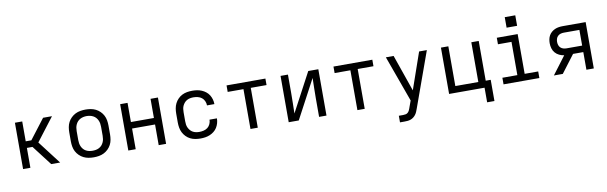

<svg xmlns="http://www.w3.org/2000/svg" viewBox="-55 -1318 6710 2122"><g transform="rotate(-10 3300.0 -257.0)"><path d="M107 0V-520H189V-297H252L423 -520H523L324 -260L523 0H423L252 -223H189V0Z M900 8Q871 8 841.5 3Q812 -2 786 -15Q760 -28 738.5 -49Q717 -70 703.5 -96Q690 -122 685 -151.5Q680 -181 680 -210V-310Q680 -339 685 -368.5Q690 -398 703.5 -424Q717 -450 738.5 -471Q760 -492 786 -505Q812 -518 841.5 -523Q871 -528 900 -528Q929 -528 958.5 -523Q988 -518 1014 -505Q1040 -492 1061.5 -471Q1083 -450 1096.5 -424Q1110 -398 1115 -368.5Q1120 -339 1120 -310V-210Q1120 -181 1115 -151.5Q1110 -122 1096.5 -96Q1083 -70 1061.5 -49Q1040 -28 1014 -15Q988 -2 958.5 3Q929 8 900 8ZM900 -66Q919 -66 937.5 -69.5Q956 -73 973 -82Q990 -91 1002.5 -105Q1015 -119 1023 -136.5Q1031 -154 1034 -172.5Q1037 -191 1037 -210V-310Q1037 -329 1034 -347.5Q1031 -366 1023 -383.5Q1015 -401 1002.5 -415Q990 -429 973 -438Q956 -447 937.5 -451Q919 -455 900 -455Q881 -455 862.5 -451Q844 -447 827 -438Q810 -429 797.5 -415Q785 -401 777 -383.5Q769 -366 766 -347.5Q763 -329 763 -310V-210Q763 -191 766 -172.5Q769 -154 777 -136.5Q785 -119 797.5 -105Q810 -91 827 -82Q844 -73 862.5 -69.5Q881 -66 900 -66Z M1288 0V-520H1371V-305H1629V-520H1712V0H1629V-232H1371V0Z M2098 8Q2068 8 2039 3Q2010 -2 1984 -15Q1958 -28 1937 -49.5Q1916 -71 1903 -97Q1890 -123 1885 -152Q1880 -181 1880 -210V-310Q1880 -339 1885 -368Q1890 -397 1903 -423Q1916 -449 1937 -470.5Q1958 -492 1984 -505Q2010 -518 2039 -523Q2068 -528 2098 -528Q2125 -528 2151.5 -524Q2178 -520 2203 -509.5Q2228 -499 2249.5 -482Q2271 -465 2285 -442.5Q2299 -420 2306.5 -393.5Q2314 -367 2314 -340H2231Q2231 -365 2220.5 -388.5Q2210 -412 2191 -427Q2172 -442 2147 -448Q2122 -454 2098 -454Q2079 -454 2060.5 -450.5Q2042 -447 2025.5 -438Q2009 -429 1996.5 -414.5Q1984 -400 1976 -383Q1968 -366 1965.5 -347.5Q1963 -329 1963 -310V-210Q1963 -191 1965.5 -172.5Q1968 -154 1976 -137Q1984 -120 1996.5 -105.5Q2009 -91 2025.5 -82Q2042 -73 2060.5 -69.5Q2079 -66 2098 -66Q2122 -66 2147 -72Q2172 -78 2191 -93Q2210 -108 2220.5 -131.5Q2231 -155 2231 -180H2314Q2314 -153 2306.5 -126.5Q2299 -100 2285 -77.5Q2271 -55 2249.5 -38Q2228 -21 2203 -10.5Q2178 0 2151.5 4Q2125 8 2098 8Z M2659 0V-447H2482V-520H2918V-447H2741V0Z M3088 0V-520H3171V-312Q3171 -255 3169.5 -198Q3168 -141 3167 -84L3399 -520H3512V0H3429V-208Q3429 -265 3430.5 -322Q3432 -379 3433 -436L3201 0Z M3859 0V-447H3682V-520H4118V-447H3941V0Z M4299 215V141H4348Q4363 141 4377 138Q4391 135 4401.5 125Q4412 115 4418 102Q4424 89 4429 75V74L4457 -3L4358 -277L4270 -520H4357L4500 -109L4643 -520H4730L4507 99Q4501 116 4494 132.5Q4487 149 4476 163.5Q4465 178 4450.5 189Q4436 200 4419 206Q4402 212 4384 213.5Q4366 215 4348 215Z M5286 164V0H4888V-520H4971V-74H5229V-520H5312V-74H5368V164Z M5499 0V-74H5667V-447H5515V-520H5749V-74H5901V0ZM5641 -611V-729H5759V-611Z M6064 0 6215 -200Q6187 -204 6160.5 -216.5Q6134 -229 6115 -251Q6096 -273 6088 -301.5Q6080 -330 6080 -359Q6080 -381 6084.5 -403.5Q6089 -426 6100 -445.5Q6111 -465 6128.5 -480Q6146 -495 6166.5 -504Q6187 -513 6209.5 -516.5Q6232 -520 6254 -520H6512V0H6429V-198H6314L6164 0ZM6254 -271H6429V-447H6254Q6236 -447 6218.5 -442Q6201 -437 6187.5 -424.5Q6174 -412 6168.5 -394.5Q6163 -377 6163 -359Q6163 -341 6168.5 -323.5Q6174 -306 6187.5 -293.5Q6201 -281 6218.5 -276Q6236 -271 6254 -271Z"/></g></svg>

Font: Nova Nerd Font
Style: Regular
Weight: 400
Designer: Belleve Invis
Foundry: Belleve Invis
Version: Version 24.1.4; ttfautohint (v1.8.4);Nerd Fonts 3.1.1